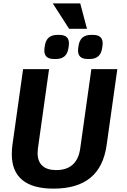

<svg xmlns="http://www.w3.org/2000/svg" viewBox="-20 -1110 751 1139"><path d="M50 -195Q50 -225 54 -252L117 -700H271L205 -230Q203 -212 203 -203Q203 -153 231 -127Q259 -101 313 -101Q438 -101 456 -230L522 -700H676L613 -252Q595 -120 516.5 -55.5Q438 9 297 9Q174 9 112 -42.5Q50 -94 50 -195ZM243 -810Q243 -820 244 -825L246 -838Q255 -903 320 -903H332Q389 -903 389 -853Q389 -843 388 -838L386 -825Q377 -760 312 -760H300Q243 -760 243 -810ZM443 -810Q443 -820 444 -825L446 -838Q455 -903 520 -903H532Q589 -903 589 -853Q589 -843 588 -838L586 -825Q577 -760 512 -760H500Q443 -760 443 -810ZM293 -1090H456L496 -939H390Z"/></svg>

Font: Krub
Style: Bold Italic
Weight: 700
Italic angle: -8°
Designer: Ekaluck Peanpanawate
Foundry: Cadson Demak Co.,Ltd.
Version: Version 1.000; ttfautohint (v1.6)